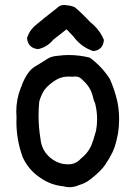

<svg xmlns="http://www.w3.org/2000/svg" viewBox="-20 -740 540 783"><path d="M241.2 -719.7Q246.6 -719.7 252.9 -718.3Q270 -717.3 285.2 -710.4Q317.9 -682.6 347.2 -650.4Q386.2 -620.1 403.3 -578.1L403.8 -577.1Q400.4 -536.1 360.8 -531.7H359.9Q311 -548.3 280.3 -590.3L251.5 -620.6L197.3 -578.1Q172.9 -547.9 135.3 -539.6Q94.7 -543.9 90.3 -583.5V-584.5Q100.6 -619.1 131.3 -642.1Q155.8 -663.6 210 -705.1Q223.6 -719.7 241.2 -719.7ZM46.4 -285.2Q46.4 -335 64.5 -381.3Q68.4 -388.7 70.3 -396Q92.3 -451.2 123.5 -469.2Q153.3 -486.8 169.9 -498Q187.5 -510.3 213.4 -512.2Q237.8 -515.6 259.8 -515.6Q303.7 -515.6 346.2 -504.9Q394.5 -469.7 427.7 -418.5Q447.3 -375 458.5 -326.2Q465.8 -292 465.8 -252.9Q465.8 -225.1 461.4 -196.3Q461.4 -196.3 461.4 -196.3Q451.7 -145.5 439 -119.6Q426.8 -94.2 409.2 -68.4Q391.6 -42 348.1 -8.3Q327.6 7.8 302.7 14.6Q283.2 23.4 263.7 23.4Q251.5 23.4 239.3 20Q185.5 14.6 142.6 -16.1Q95.2 -48.3 72.3 -99.6Q46.9 -169.4 46.9 -244.1Q46.9 -252 47.4 -259.8Q46.4 -272.5 46.4 -285.2ZM287.1 -428.2Q282.7 -428.2 277.8 -427.2Q269.5 -427.7 260.3 -427.7Q251 -427.7 240.7 -426.3Q225.1 -423.3 213.4 -417Q189.9 -403.8 170.7 -384.5Q151.4 -365.2 140.1 -326.2Q137.2 -297.9 137.2 -269Q137.2 -222.2 145 -174.3Q150.4 -119.1 196.3 -88.4Q224.1 -69.8 256.3 -69.8Q263.7 -69.8 271.5 -70.8Q294.9 -75.2 310.5 -93.8Q346.7 -122.1 358.9 -165.5Q358.9 -165.5 359.4 -165.5Q365.7 -186 371.6 -206.5Q376 -230 376 -253.4Q376 -285.6 368.2 -317.4Q361.8 -330.6 358.9 -345.7Q349.6 -384.8 318.4 -412.1Q305.2 -428.2 287.1 -428.2Z"/></svg>

Font: Bakudai
Style: Medium
Weight: 500
Version: Version 1.48